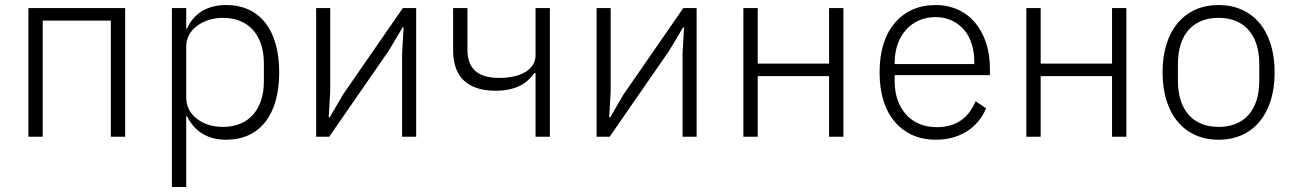

<svg xmlns="http://www.w3.org/2000/svg" viewBox="-20 -544 5144 764"><path d="M93 -512H478V0H421V-462H150V0H93Z M664 -512H721V-430H724C749 -487 801 -524 880 -524C1012 -524 1091 -427 1091 -256C1091 -85 1012 12 880 12C801 12 752 -25 724 -82H721V200H664ZM867 -39C970 -39 1030 -109 1030 -220V-292C1030 -403 970 -473 867 -473C827 -473 791 -461 764 -441C737 -421 721 -392 721 -359V-156C721 -120 737 -91 764 -71C791 -50 827 -39 867 -39Z M1238 -512H1294V-180L1288 -77H1292L1345 -168L1583 -512H1636V0H1580V-332L1586 -435H1582L1528 -344L1290 0H1238Z M2111 -253H2106C2079 -214 2035 -183 1952 -183C1845 -183 1783 -234 1783 -343V-512H1840V-348C1840 -268 1883 -234 1967 -234C2052 -234 2111 -267 2111 -324V-512H2168V0H2111Z M2354 -512H2410V-180L2404 -77H2408L2461 -168L2699 -512H2752V0H2696V-332L2702 -435H2698L2644 -344L2406 0H2354Z M2938 -512H2995V-291H3279V-512H3336V0H3279V-241H2995V0H2938Z M3704 12C3636 12 3580 -13 3541 -59C3501 -105 3480 -172 3480 -256C3480 -340 3501 -407 3541 -453C3580 -499 3635 -524 3703 -524C3768 -524 3823 -498 3860 -454C3897 -410 3919 -347 3919 -272V-245H3540V-220C3540 -167 3556 -121 3585 -89C3613 -57 3655 -38 3707 -38C3782 -38 3833 -72 3862 -141L3904 -113C3872 -37 3801 12 3704 12ZM3703 -476C3654 -476 3613 -457 3585 -425C3556 -393 3540 -347 3540 -294V-289H3857V-297C3857 -350 3842 -396 3815 -427C3787 -458 3748 -476 3703 -476Z M4064 -512H4121V-291H4405V-512H4462V0H4405V-241H4121V0H4064Z M4829 12C4761 12 4706 -13 4667 -59C4628 -105 4606 -172 4606 -256C4606 -340 4628 -407 4667 -453C4706 -499 4761 -524 4829 -524C4897 -524 4952 -499 4991 -453C5030 -407 5052 -340 5052 -256C5052 -172 5030 -105 4991 -59C4952 -13 4897 12 4829 12ZM4829 -39C4929 -39 4991 -103 4991 -224V-288C4991 -408 4929 -473 4829 -473C4729 -473 4667 -409 4667 -288V-224C4667 -104 4729 -39 4829 -39Z"/></svg>

Font: Plexus Sans Light
Style: Regular
Weight: 300
Version: Version 2.001;PS 002.001;hotconv 1.0.70;makeotf.lib2.5.58329